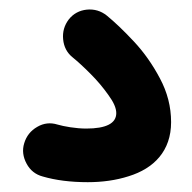

<svg xmlns="http://www.w3.org/2000/svg" viewBox="-20 -75 395 395"><path d="M121.6 -35.2C112.3 -22.9 108.4 -9.3 109.9 5.9C111.3 21 117.7 33.7 129.4 43C139.6 51.3 151.9 62.5 166 76.7C180.2 90.8 192.4 105.5 203.1 120.6C213.9 135.3 219.2 147.5 219.2 157.7C219.2 178.7 198.7 189.5 157.2 189.5C136.2 189.5 111.3 185.1 98.1 181.2C84 176.8 69.8 178.2 56.6 186C43 193.8 34.2 205.1 29.8 219.7C25.4 233.9 27.3 248 34.7 261.7C42 275.4 53.2 284.2 67.9 288.1C94.7 295.9 125.5 299.8 160.6 299.8C190.4 299.8 218.8 295.9 244.6 287.6C296.9 271.5 332 235.4 332 176.3C332 144.5 324.2 114.7 309.1 86.4C293.9 57.6 275.9 32.2 255.4 10.3C234.4 -12.2 215.8 -29.8 199.7 -43C187.5 -52.7 173.8 -56.6 158.7 -55.2C143.6 -53.7 130.9 -46.9 121.6 -35.2Z"/></svg>

Font: Mikhak SemiBold
Style: Regular
Weight: 600
Designer: Amin Abedi
Version: Version 3.2